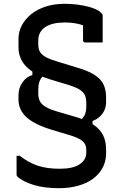

<svg xmlns="http://www.w3.org/2000/svg" viewBox="-20 -738 640 1008"><path d="M318 -718Q354 -718 385 -714Q416 -710 441.5 -703.5Q467 -697 485 -688.5Q503 -680 512 -669Q515 -667 516.5 -664.5Q518 -662 518.5 -659.5Q519 -657 519 -652Q519 -617 519 -583Q519 -549 519 -515Q496 -515 473 -515Q450 -515 427 -515Q422 -515 419 -518Q416 -521 416 -526Q416 -540 416 -553Q416 -566 416 -579.5Q416 -593 416 -606.5Q416 -620 416 -633L445 -592Q394 -620 320 -620Q287 -620 261.5 -614Q236 -608 218 -596Q200 -584 190.5 -566.5Q181 -549 181 -527V-504Q181 -480 190.5 -464.5Q200 -449 223 -437Q246 -425 287 -413L382 -384Q442 -367 476 -345Q510 -323 523.5 -294.5Q537 -266 537 -226V-202Q537 -179 528 -159Q519 -139 502.5 -124.5Q486 -110 466 -103V-79L380 -83Q400 -101 411.5 -114.5Q423 -128 428 -143Q433 -158 433 -174V-198Q433 -221 426 -237.5Q419 -254 399 -267Q379 -280 340 -292L244 -321Q179 -341 143 -367Q107 -393 92 -424Q77 -455 77 -488V-533Q77 -572 95 -605.5Q113 -639 145 -664.5Q177 -690 221.5 -704Q266 -718 318 -718ZM294 148Q363 148 398 124.5Q433 101 433 64V52Q433 30 425 16.5Q417 3 396.5 -8.5Q376 -20 337 -31L241 -60Q185 -78 148.5 -100.5Q112 -123 94.5 -152Q77 -181 77 -214V-236Q77 -277 98.5 -306.5Q120 -336 150 -344V-370L239 -362Q216 -349 203.5 -336Q191 -323 186 -306.5Q181 -290 181 -267V-246Q181 -223 189.5 -206.5Q198 -190 219.5 -177Q241 -164 282 -152L378 -124Q438 -106 472.5 -82Q507 -58 522 -26.5Q537 5 537 48V67Q537 107 520 140.5Q503 174 471 198.5Q439 223 392.5 236.5Q346 250 288 250Q253 250 220 246Q187 242 158.5 233.5Q130 225 107.5 213.5Q85 202 70 188Q69 186 68 184Q67 182 67 180Q67 155 67 130Q67 105 67 80H84Q130 116 178.5 132Q227 148 294 148Z"/></svg>

Font: Recursive Monospace Medium
Style: Regular
Weight: 500
Version: Version 1.047